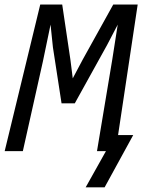

<svg xmlns="http://www.w3.org/2000/svg" viewBox="-38 -658 619 836"><path d="M542 -69.8 417.5 157.7H335L423.3 0H384.3L450.7 -397.9L474.6 -550.8L428.2 -461.9L287.6 -208H230L192.4 -452.1L182.1 -550.8L148.9 -391.1L61.5 0H-17.6L137.2 -638.2H232.9L268.6 -397.9L278.8 -316.9L321.8 -397.9L455.1 -638.2H561.5L476.1 -69.8Z"/></svg>

Font: Code New Roman
Style: Italic
Weight: 400
Italic angle: -11°
Monospace: yes
Designer: Sam Radian
Foundry: Code New Roman
Version: Version 1.508 October 19, 2014